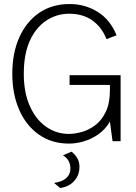

<svg xmlns="http://www.w3.org/2000/svg" viewBox="-20 -700 672 952"><path d="M323 12Q235 12 171.5 -33.5Q108 -79 74.5 -157Q41 -235 41 -334Q41 -438 76 -515.5Q111 -593 174.5 -636.5Q238 -680 325 -680Q402 -680 464.5 -641Q527 -602 558 -525L508 -506Q485 -565 438 -598.5Q391 -632 323 -632Q261 -632 209.5 -598Q158 -564 128 -498Q98 -432 98 -334Q98 -242 127.5 -175Q157 -108 208 -72Q259 -36 322 -36Q350 -36 385 -45.5Q420 -55 452 -79Q484 -103 504.5 -145.5Q525 -188 525 -253V-279H325V-327H578V0H538L525 -97Q502 -58 467.5 -34Q433 -10 395 1Q357 12 323 12ZM278 232 248 207Q265 205 283.5 198Q302 191 315.5 175.5Q329 160 329 135Q329 116 320.5 99Q312 82 292 70L335 52Q355 69 364.5 86.5Q374 104 374 127Q374 159 359.5 182Q345 205 323 217.5Q301 230 278 232Z"/></svg>

Font: Atkinson Hyperlegible Mono ExtraLight
Style: Regular
Weight: 200
Monospace: yes
Designer: Elliott Scott, Megan Eiswerth, Linus Boman, Theodore Petrosky, Letters from Sweden
Foundry: Applied Design Works, Letters from Sweden
Version: Version 2.001